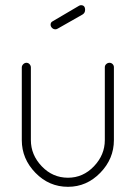

<svg xmlns="http://www.w3.org/2000/svg" viewBox="-20 -714 523 740"><path d="M242 6Q169 6 116.5 -48Q64 -102 64 -174V-454Q64 -461 69.5 -466.5Q75 -472 82 -472Q89 -472 94 -466.5Q99 -461 99 -454V-174Q99 -117 141 -73Q183 -29 242 -29Q300 -29 342 -73Q384 -117 384 -174V-455Q384 -462 389.5 -467Q395 -472 402 -472Q409 -472 414 -467Q419 -462 419 -455V-174Q419 -102 366.5 -48Q314 6 242 6ZM298 -658 203 -604Q198 -601 194 -601Q186 -601 180.5 -606.5Q175 -612 175 -619Q175 -628 183 -632L285 -692Q289 -694 292 -694Q308 -694 308 -676Q308 -664 298 -658Z"/></svg>

Font: Dosis
Style: ExtraLight
Weight: 250
Designer: Edgar Tolentino, Pablo Impallari, Igino Marini
Foundry: Edgar Tolentino, Pablo Impallari, Igino Marini
Version: Version 1.007